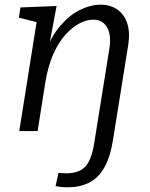

<svg xmlns="http://www.w3.org/2000/svg" viewBox="-20 -557 638 816"><path d="M267.9 239Q252.9 239 241.2 237.7Q229.5 236.3 216.2 234.3L228.5 177.4Q237.6 178.4 245.4 178.9Q253.2 179.5 260.6 179.5Q316.5 179.5 342.5 151.1Q368.5 122.8 379.5 56.9L444.1 -345.6Q451.5 -388.2 444.5 -416.5Q437.5 -444.8 420 -459.1Q402.6 -473.5 376.3 -473.5Q348.6 -473.5 317.7 -457.5Q286.7 -441.5 257.6 -409Q228.5 -376.6 206.2 -326.1Q183.9 -275.7 172.6 -206.8L139.9 0H61.9L141.9 -502.7L169.7 -454.5L60.2 -481.9L66.9 -525.4L220.5 -531.4L183.5 -334.5L159.4 -296.6Q186.1 -384 227.7 -436.7Q269.4 -489.4 316.7 -513.2Q364.1 -537.1 407.1 -537.1Q448.5 -537.1 478.1 -516.9Q507.8 -496.7 520.8 -457.7Q533.8 -418.7 524.2 -361.3L459.9 39.8Q448.2 112.6 422.6 156.3Q397.1 200 358.5 219.5Q320 239 267.9 239Z"/></svg>

Font: Bitter Thin
Style: Italic
Weight: 100
Italic angle: -9°
Designer: Sol Matas, and Bitter project Authors
Foundry: Sol Matas
Version: Version 2.002